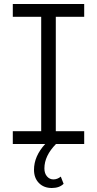

<svg xmlns="http://www.w3.org/2000/svg" viewBox="-20 -720 485 960"><path d="M401 -636H259V-64H401V0H260Q202 59 202 122Q202 147 215 162Q228 177 247 177Q267 177 284 163L298 199Q277 220 239 220Q199 220 174.5 195Q150 170 150 129Q150 61 206 0H44V-64H186V-636H44V-700H401Z"/></svg>

Font: Montserrat Alternates
Style: Regular
Weight: 400
Designer: Julieta Ulanovsky
Foundry: Julieta Ulanovsky
Version: Version 7.200;PS 007.200;hotconv 1.0.88;makeotf.lib2.5.64775